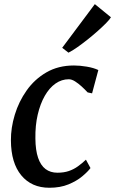

<svg xmlns="http://www.w3.org/2000/svg" viewBox="-20 -876 544 906"><path d="M213 10Q129 10 80.5 -48.5Q32 -107 31.5 -213.5Q31 -272.5 49.8 -334.5Q68.5 -396.5 105.8 -449.2Q143 -502 199 -534.5Q255 -567 329 -567Q357 -567 389.5 -561.5Q422 -556 444 -545.5L414.5 -435.5L393.5 -440Q381 -453.5 365.5 -467.8Q350 -482 334.2 -492Q318.5 -502 304.5 -502Q271 -502 242 -481.8Q213 -461.5 191.5 -424Q170 -386.5 158 -335.2Q146 -284 147 -222Q147.5 -167 159.8 -131.2Q172 -95.5 195 -78.2Q218 -61 251 -61Q281.5 -61 304.8 -69Q328 -77 347.5 -91Q367 -105 385.5 -122.5L407 -83Q394.5 -66 368.2 -44Q342 -22 303.2 -6Q264.5 10 213 10ZM273.5 -650.5 427.5 -856.5 503.5 -794.5Q498 -784.5 481.2 -767.5Q464.5 -750.5 441.5 -730Q418.5 -709.5 393 -689.2Q367.5 -669 344 -652.5Q320.5 -636 303 -627.5Z"/></svg>

Font: Merriweather 20pt Medium
Style: Italic
Weight: 500
Italic angle: -7.8°
Version: Version 2.101